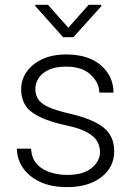

<svg xmlns="http://www.w3.org/2000/svg" viewBox="-20 -763 547 793"><path d="M393.1 -134.8Q393.1 -156.7 382.3 -177.5Q371.6 -198.2 341.1 -215.8Q310.5 -233.4 252 -245.6Q163.6 -264.2 115.5 -296.9Q67.4 -329.6 67.4 -394.5Q67.4 -434.1 90.1 -466.6Q112.8 -499 154.5 -518.6Q196.3 -538.1 253.4 -538.1Q345.2 -538.1 397 -493.2Q448.7 -448.2 448.7 -380.4H390.1Q390.1 -420.9 354.7 -454.3Q319.3 -487.8 253.4 -487.8Q208 -487.8 179.9 -474.1Q151.9 -460.4 138.9 -439.2Q126 -418 126 -396Q126 -373 136.5 -355Q147 -336.9 177.2 -322.3Q207.5 -307.6 266.6 -293.9Q362.8 -272 407.2 -236.6Q451.7 -201.2 451.7 -138.2Q451.7 -72.8 398.7 -31.5Q345.7 9.8 256.8 9.8Q189.9 9.8 143.6 -12.7Q97.2 -35.2 73.5 -71.5Q49.8 -107.9 49.8 -148.9H108.4Q110.8 -107.4 133.8 -83.7Q156.7 -60.1 190.2 -50.3Q223.6 -40.5 256.8 -40.5Q323.7 -40.5 358.4 -69.1Q393.1 -97.7 393.1 -134.8ZM178.2 -743.2 262.2 -648.4 346.2 -743.2H398.4V-737.3L283.2 -609.4H240.7L126 -737.8V-743.2Z"/></svg>

Font: Vazirmatn UI ExtraLight
Style: Regular
Weight: 200
Designer: Saber Rastikerdar
Foundry: Saber Rastikerdar
Version: Version 33.003